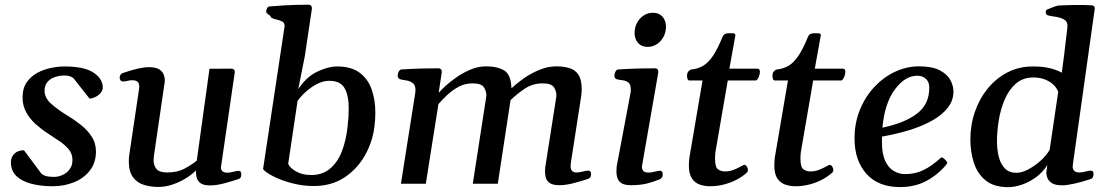

<svg xmlns="http://www.w3.org/2000/svg" viewBox="-20 -775 4667 810"><path d="M202.1 10.7Q151.9 10.7 111.8 0.2Q71.8 -10.3 48.8 -32.7Q25.9 -55.2 25.9 -90.3Q25.9 -111.8 40.5 -126.5Q55.2 -141.1 81.1 -141.1L154.3 -43Q164.1 -34.7 176.3 -31.7Q188.5 -28.8 209 -28.8Q226.1 -28.8 244.1 -36.9Q262.2 -44.9 274.4 -61.5Q286.6 -78.1 285.6 -103.5Q284.7 -127.4 269.5 -145.5Q254.4 -163.6 231 -179.4Q207.5 -195.3 180.7 -212.9Q154.3 -230 130.1 -251.7Q106 -273.4 90.6 -301.3Q75.2 -329.1 75.2 -364.3Q75.2 -402.8 92.8 -428Q110.4 -453.1 137.7 -467.8Q165 -482.4 195.6 -488.5Q226.1 -494.6 252.4 -494.6Q334 -494.6 372.8 -469.7Q411.6 -444.8 413.6 -408.7Q414.1 -393.6 404.1 -382.3Q394 -371.1 380.6 -365Q367.2 -358.9 357.9 -358.9L291 -443.8Q284.7 -450.2 274.4 -453.4Q264.2 -456.5 251 -456.5Q230.5 -456.5 210.9 -449.7Q191.4 -442.9 179.4 -428.2Q167.5 -413.6 168 -390.1Q169.4 -361.3 194.6 -338.4Q219.7 -315.4 259.8 -290.5Q291.5 -271.5 320.1 -249Q348.6 -226.6 366.7 -199Q384.8 -171.4 384.8 -136.2Q384.8 -88.9 359.6 -56.2Q334.5 -23.4 292.7 -6.3Q251 10.7 202.1 10.7Z M647.9 13.7Q616.2 13.7 587.6 5.1Q559.1 -3.4 541.3 -27.1Q523.4 -50.8 523.4 -95.2Q523.4 -111.8 526.9 -132.3L566.9 -401.4Q567.4 -404.8 567.4 -410.2Q567.4 -426.3 558.8 -431.4Q550.3 -436.5 538.6 -436.5Q528.3 -436.5 517.1 -433.8Q505.9 -431.2 499 -431.2Q487.3 -431.2 484.9 -445.3Q483.9 -450.7 487.5 -457.8Q491.2 -464.8 499 -467.3Q570.8 -491.7 607.4 -491.7Q636.7 -491.7 651.1 -482.7Q665.5 -473.6 670.4 -460.9Q675.3 -448.2 675.3 -437Q675.3 -429.2 674.1 -423.3Q672.9 -417.5 672.9 -416L629.9 -121.6Q629.4 -116.2 628.7 -110.4Q627.9 -104.5 627.9 -99.1Q627.9 -78.1 639.6 -62.7Q651.4 -47.4 685.5 -47.4Q728 -47.4 758.3 -63.5Q788.6 -79.6 810.1 -97.2L863.8 -484.9L954.6 -485.4Q970.7 -485.4 970.7 -471.7L912.6 -72.8Q910.6 -60.5 917.5 -53.5Q924.3 -46.4 939 -46.4Q948.2 -46.4 962.9 -50Q977.5 -53.7 984.9 -54.2Q990.2 -54.7 994.1 -51.8Q998 -48.8 998 -38.6Q998 -33.2 995.8 -27.8Q993.7 -22.5 987.3 -20Q958.5 -10.3 925.8 -1.5Q893.1 7.3 867.2 7.3Q839.8 7.3 826.9 -1.7Q814 -10.7 810.3 -23.9Q806.6 -37.1 806.6 -48.8Q806.6 -50.3 806.6 -52.2Q806.6 -54.2 806.6 -56.2Q792.5 -41 767.1 -24.7Q741.7 -8.3 710.2 2.7Q678.7 13.7 647.9 13.7Z M1089.8 -61.5 1180.7 -664.6Q1180.7 -679.2 1170.2 -684.6Q1159.7 -689.9 1146.2 -692.6Q1132.8 -695.3 1123.5 -701.2Q1121.6 -707 1117.7 -710.2Q1113.8 -713.4 1109.6 -716.1Q1105.5 -718.8 1103 -723.6Q1102.1 -728.5 1105.2 -736.8Q1108.4 -745.1 1114.3 -747.6Q1146 -750.5 1176.3 -752.2Q1206.5 -753.9 1227.1 -754.4Q1245.1 -754.9 1260 -754.9Q1274.9 -754.9 1283.7 -754.9Q1287.6 -754.9 1291.7 -751.5Q1295.9 -748 1295.9 -739.7Q1295.9 -739.3 1295.7 -738Q1295.4 -736.8 1295.4 -735.4L1266.1 -539.1L1238.3 -398.9Q1272.5 -450.7 1318.4 -472.7Q1364.3 -494.6 1402.3 -494.6Q1462.4 -494.6 1497.8 -467.8Q1533.2 -440.9 1548.3 -396.7Q1563.5 -352.5 1563.5 -299.8Q1563.5 -272.5 1559.6 -240.2Q1551.3 -174.8 1518.6 -117.7Q1485.8 -60.5 1431.6 -25.4Q1377.4 9.8 1303.7 9.8Q1255.9 9.8 1210.7 -2.4Q1165.5 -14.6 1132.8 -31.2Q1100.1 -47.9 1089.8 -61.5ZM1235.4 -349.6 1195.8 -84Q1202.6 -66.9 1229 -51.8Q1255.4 -36.6 1292.5 -36.6Q1339.8 -36.6 1371.8 -63Q1403.8 -89.4 1421.9 -135.5Q1439.9 -181.6 1446.3 -240.2Q1448.7 -261.2 1450 -280.8Q1451.2 -300.3 1451.2 -317.4Q1451.2 -371.6 1433.8 -402.8Q1416.5 -434.1 1368.7 -434.1Q1344.2 -434.1 1318.6 -421.1Q1293 -408.2 1271.2 -388.7Q1249.5 -369.1 1235.4 -349.6Z M2432.1 -370.6 2388.2 -87.4Q2387.2 -78.6 2387.2 -73.7Q2387.2 -62 2392.8 -54.7Q2398.4 -47.4 2413.1 -47.4Q2422.9 -47.4 2437.7 -51Q2452.6 -54.7 2460.4 -55.2Q2465.3 -55.7 2469.5 -52.7Q2473.6 -49.8 2473.6 -40Q2473.6 -34.7 2471.2 -29.1Q2468.8 -23.4 2462.9 -21Q2433.6 -11.2 2400.1 -2.4Q2366.7 6.3 2340.8 6.3Q2312 6.3 2299.1 -2.9Q2286.1 -12.2 2282.7 -25.4Q2279.3 -38.6 2279.3 -49.8Q2279.3 -58.1 2279.8 -63.7Q2280.3 -69.3 2280.3 -69.3L2326.7 -365.7Q2327.1 -369.6 2327.1 -375.5Q2327.1 -390.6 2316.7 -407Q2306.2 -423.3 2269 -423.3Q2227.1 -423.3 2193.1 -400.4Q2159.2 -377.4 2133.8 -352.5L2080.1 0H1974.6L2031.2 -366.2Q2031.7 -369.6 2031.7 -375.5Q2031.7 -390.6 2021.2 -407Q2010.7 -423.3 1973.6 -423.3Q1941.4 -423.3 1914.8 -408.9Q1888.2 -394.5 1866.7 -374.3Q1845.2 -354 1829.6 -335.9L1776.4 0H1671.4L1731.4 -379.9Q1732.9 -388.2 1732.9 -394Q1732.9 -416.5 1720.9 -425Q1709 -433.6 1693.4 -435.8Q1677.7 -438 1667 -440.9Q1657.7 -445.3 1657.7 -455.6Q1657.7 -456.5 1658 -457.8Q1658.2 -459 1658.2 -460.4Q1658.2 -466.3 1662.6 -473.9Q1667 -481.4 1672.9 -481.9Q1724.6 -485.4 1766.8 -486.1Q1809.1 -486.8 1831.5 -486.8Q1835.4 -486.8 1840.1 -482.9Q1844.7 -479 1843.3 -467.3L1830.6 -383.3Q1838.4 -392.6 1857.9 -410.9Q1877.4 -429.2 1905 -448.5Q1932.6 -467.8 1964.8 -481.4Q1997.1 -495.1 2030.3 -495.1Q2079.1 -495.1 2107.7 -477.3Q2136.2 -459.5 2137.7 -402.3Q2155.8 -419.9 2185.8 -441.7Q2215.8 -463.4 2252.9 -479.2Q2290 -495.1 2326.7 -495.1Q2358.4 -495.1 2382.8 -487.5Q2407.2 -480 2420.7 -459.2Q2434.1 -438.5 2434.1 -398.9Q2434.1 -392.6 2433.6 -385.3Q2433.1 -377.9 2432.1 -370.6Z M2641.6 6.3Q2613.3 6.3 2600.3 -3.2Q2587.4 -12.7 2584 -25.9Q2580.6 -39.1 2580.6 -49.3Q2580.6 -63.5 2581.5 -72.3L2640.1 -383.3Q2640.6 -387.2 2640.9 -390.6Q2641.1 -394 2641.1 -397Q2641.1 -419.4 2630.6 -427.2Q2620.1 -435.1 2606 -436.5Q2591.8 -438 2581.1 -440.9Q2576.2 -443.4 2573.7 -447.3Q2571.3 -451.2 2572.3 -460.4Q2573.2 -466.3 2577.1 -473.9Q2581.1 -481.4 2586.9 -481.9Q2638.7 -485.4 2680.9 -486.1Q2723.1 -486.8 2745.1 -486.8Q2749 -486.8 2753.7 -482.9Q2758.3 -479 2756.8 -467.3L2688 -72.3Q2688 -60.1 2694.6 -53.5Q2701.2 -46.9 2716.8 -46.9Q2727.1 -46.9 2741.9 -50.8Q2756.8 -54.7 2764.2 -54.7Q2769 -54.7 2772.5 -51.5Q2775.9 -48.3 2775.9 -38.6Q2775.9 -24.9 2764.2 -19Q2741.2 -9.3 2712.2 -1.5Q2683.1 6.3 2641.6 6.3ZM2712.4 -577.1Q2686.5 -577.1 2671.9 -593.8Q2657.2 -610.4 2657.2 -635.7Q2657.2 -659.7 2667.5 -678.7Q2677.7 -697.8 2695.3 -709.5Q2712.9 -721.2 2734.4 -721.2Q2760.3 -721.2 2774.9 -704.6Q2789.6 -688 2789.6 -662.1Q2789.6 -639.2 2779.3 -619.9Q2769 -600.6 2751.5 -588.9Q2733.9 -577.1 2712.4 -577.1Z M2975.6 10.7Q2953.1 10.7 2932.6 3.9Q2912.1 -2.9 2899.2 -22Q2886.2 -41 2886.2 -76.7Q2886.2 -84 2886.7 -92Q2887.2 -100.1 2888.2 -108.9L2943.8 -435.5H2887.2Q2882.3 -436 2880.4 -442.4Q2878.4 -448.7 2878.4 -454.6Q2878.4 -466.3 2883.3 -472.7Q2888.2 -479 2894.5 -481.4Q2923.8 -484.4 2946 -497.3Q2968.3 -510.3 2987.8 -539.3Q3007.3 -568.4 3028.3 -619.6Q3032.2 -628.4 3038.8 -631.6Q3045.4 -634.8 3054.7 -634.8H3072.3Q3077.1 -634.8 3079.8 -632.3Q3082.5 -629.9 3082.5 -626.5L3057.1 -485.4H3176.3Q3181.6 -484.9 3183.8 -481Q3186 -477.1 3186 -472.2Q3186 -462.4 3180.9 -450.2Q3175.8 -438 3169.4 -435.5H3050.3L2999.5 -141.1Q2997.6 -130.9 2997.1 -121.8Q2996.6 -112.8 2996.6 -105Q2996.6 -69.3 3009.5 -60.5Q3022.5 -51.8 3037.6 -51.8Q3058.6 -51.8 3075.9 -58.8Q3093.3 -65.9 3105.2 -72.8Q3117.2 -79.6 3121.1 -79.6Q3126 -79.6 3130.6 -72.3Q3135.3 -64.9 3135.3 -58.1Q3135.3 -50.8 3130.9 -46.9Q3111.8 -29.8 3087.2 -16.8Q3062.5 -3.9 3033.9 3.4Q3005.4 10.7 2975.6 10.7Z M3335.9 10.7Q3313.5 10.7 3293 3.9Q3272.5 -2.9 3259.5 -22Q3246.6 -41 3246.6 -76.7Q3246.6 -84 3247.1 -92Q3247.6 -100.1 3248.5 -108.9L3304.2 -435.5H3247.6Q3242.7 -436 3240.7 -442.4Q3238.8 -448.7 3238.8 -454.6Q3238.8 -466.3 3243.7 -472.7Q3248.5 -479 3254.9 -481.4Q3284.2 -484.4 3306.4 -497.3Q3328.6 -510.3 3348.1 -539.3Q3367.7 -568.4 3388.7 -619.6Q3392.6 -628.4 3399.2 -631.6Q3405.8 -634.8 3415 -634.8H3432.6Q3437.5 -634.8 3440.2 -632.3Q3442.9 -629.9 3442.9 -626.5L3417.5 -485.4H3536.6Q3542 -484.9 3544.2 -481Q3546.4 -477.1 3546.4 -472.2Q3546.4 -462.4 3541.3 -450.2Q3536.1 -438 3529.8 -435.5H3410.6L3359.9 -141.1Q3357.9 -130.9 3357.4 -121.8Q3356.9 -112.8 3356.9 -105Q3356.9 -69.3 3369.9 -60.5Q3382.8 -51.8 3397.9 -51.8Q3418.9 -51.8 3436.3 -58.8Q3453.6 -65.9 3465.6 -72.8Q3477.5 -79.6 3481.4 -79.6Q3486.3 -79.6 3491 -72.3Q3495.6 -64.9 3495.6 -58.1Q3495.6 -50.8 3491.2 -46.9Q3472.2 -29.8 3447.5 -16.8Q3422.9 -3.9 3394.3 3.4Q3365.7 10.7 3335.9 10.7Z M4002.4 -389.6Q4002.4 -350.6 3977.8 -319.6Q3953.1 -288.6 3910.4 -265.1Q3867.7 -241.7 3813.7 -225.3Q3759.8 -209 3700.7 -198.7Q3700.7 -193.4 3700.7 -187.5Q3700.7 -181.6 3700.7 -175.8Q3700.7 -126 3714.4 -96.4Q3728 -66.9 3750.5 -53.7Q3772.9 -40.5 3797.4 -40.5Q3841.3 -40.5 3875.7 -57.4Q3910.2 -74.2 3945.3 -106Q3947.8 -108.4 3950.2 -110.4Q3952.6 -112.3 3955.6 -110.4Q3960.4 -107.9 3965.8 -102.8Q3971.2 -97.7 3974.1 -92.8Q3975.1 -91.3 3975.6 -90.3Q3976.1 -89.4 3976.1 -88.9Q3976.1 -86.4 3974.4 -84.2Q3972.7 -82 3971.7 -80.1Q3936.5 -37.6 3888.2 -11.7Q3839.8 14.2 3776.9 14.2Q3684.6 14.2 3634.8 -42.2Q3585 -98.6 3585 -190.9Q3585 -255.4 3607.4 -311Q3629.9 -366.7 3668.5 -408Q3707 -449.2 3755.9 -472.2Q3804.7 -495.1 3856.9 -495.1Q3913.1 -495.1 3944.8 -478.3Q3976.6 -461.4 3989.5 -437Q4002.4 -412.6 4002.4 -389.6ZM3850.1 -455.6Q3798.3 -455.6 3755.4 -397.9Q3712.4 -340.3 3702.6 -236.3Q3797.9 -256.3 3849.6 -296.4Q3901.4 -336.4 3900.4 -407.2Q3899.9 -430.2 3885.5 -442.9Q3871.1 -455.6 3850.1 -455.6Z M4233.9 14.6Q4173.3 14.6 4138.4 -13.7Q4103.5 -42 4088.6 -87.9Q4073.7 -133.8 4073.7 -186Q4073.7 -247.6 4092.8 -303Q4111.8 -358.4 4147 -401.6Q4182.1 -444.8 4230.5 -469.7Q4278.8 -494.6 4336.9 -494.6Q4380.4 -494.6 4409.4 -487.3Q4438.5 -480 4459.5 -468.3L4468.8 -539.1L4482.9 -658.7Q4483.4 -662.1 4483.4 -666.5Q4483.4 -685.1 4467.8 -693.4Q4452.1 -701.7 4432.9 -704.3Q4413.6 -707 4401.4 -710Q4391.6 -712.9 4391.6 -724.6Q4391.6 -727.1 4392.6 -729.7Q4393.6 -732.4 4395 -733.4Q4403.3 -737.3 4413.6 -741.5Q4423.8 -745.6 4433.6 -748.8Q4443.4 -752 4449.7 -752Q4477.1 -753.4 4504.6 -753.9Q4532.2 -754.4 4554.9 -753.9Q4577.6 -753.4 4588.4 -752.4Q4592.3 -752 4595.9 -747.8Q4599.6 -743.7 4598.1 -735.4L4506.3 -82.5Q4505.4 -76.7 4505.4 -72.8Q4505.4 -61 4512 -54.2Q4518.6 -47.4 4534.2 -47.4Q4544.4 -47.4 4559.3 -51.3Q4574.2 -55.2 4581.1 -55.2Q4585.9 -55.2 4589.6 -52.5Q4593.3 -49.8 4593.3 -40Q4593.3 -34.2 4590.6 -28.1Q4587.9 -22 4581.1 -19.5Q4545.9 -7.8 4513.4 -0.5Q4481 6.8 4461.4 6.8Q4431.6 6.8 4417 -2.9Q4402.3 -12.7 4398.2 -25.6Q4394 -38.6 4394 -47.4Q4394 -50.3 4398.4 -78.6Q4377.4 -45.9 4348.1 -25.4Q4318.8 -4.9 4288.6 4.9Q4258.3 14.6 4233.9 14.6ZM4267.6 -45.9Q4290.5 -45.9 4317.9 -60.3Q4345.2 -74.7 4369.9 -96.9Q4394.5 -119.1 4408.2 -142.6L4444.3 -387.2Q4438 -405.3 4422.9 -418.9Q4407.7 -432.6 4386.5 -440.4Q4365.2 -448.2 4339.8 -448.2Q4295.4 -448.2 4265.6 -422.1Q4235.8 -396 4218.3 -354.5Q4200.7 -313 4193.4 -266.4Q4186 -219.7 4186 -179.2Q4186 -141.6 4194.1 -111.6Q4202.1 -81.5 4220.2 -63.7Q4238.3 -45.9 4267.6 -45.9Z"/></svg>

Font: Gelasio Medium
Style: Italic
Weight: 500
Italic angle: -8.5°
Designer: Eben Sorkin
Foundry: Eben Sorkin
Version: Version 1.008